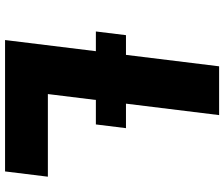

<svg xmlns="http://www.w3.org/2000/svg" viewBox="-82 -782 865 740"><g transform="rotate(90 350.0 -412.5)"><path d="M365.8 -350H460.1L474.4 -466H380L424.1 -825H236.1L192 -466H116L101.8 -350H177.8L134.8 0H641.2L661.5 -165H343Z"/></g></svg>

Font: Hussar
Style: BdSuprExtOblOne
Weight: 700
Foundry: Cannot Into Space Fonts
Version: Version 2.00